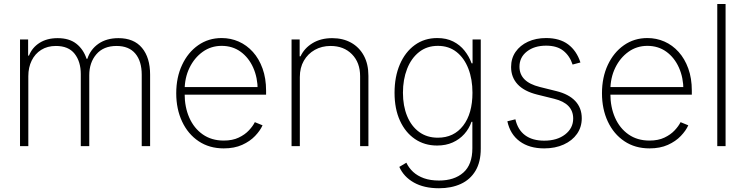

<svg xmlns="http://www.w3.org/2000/svg" viewBox="-20 -748 3817 983"><path d="M82.5 0V-545.9H124V-463.4H128.4Q144.5 -504.4 182.6 -528.6Q220.7 -552.7 274.9 -552.7Q334.5 -552.7 370.8 -524.2Q407.2 -495.6 423.3 -446.8H427.2Q442.9 -495.1 484.1 -523.9Q525.4 -552.7 586.4 -552.7Q665.5 -552.7 707 -502.9Q748.5 -453.1 748.5 -365.7V0H705.6V-365.7Q705.6 -434.6 672.9 -473.6Q640.1 -512.7 576.7 -512.7Q509.8 -512.7 473.4 -470.2Q437 -427.7 437 -362.8V0H393.6V-368.7Q393.6 -432.6 362.1 -472.7Q330.6 -512.7 266.1 -512.7Q222.7 -512.7 190.9 -492.7Q159.2 -472.7 142.1 -437.7Q125 -402.8 125 -357.9V0Z M1125.5 11.7Q1051.8 11.7 997.1 -24.9Q942.4 -61.5 912.4 -125.5Q882.3 -189.5 882.3 -270.5Q882.3 -352.1 912.4 -416Q942.4 -480 994.9 -516.6Q1047.4 -553.2 1114.7 -553.2Q1161.1 -553.2 1202.1 -535.2Q1243.2 -517.1 1274.7 -482.2Q1306.2 -447.3 1324.2 -397.2Q1342.3 -347.2 1342.3 -283.7V-263.2H910.2V-302.2H1318.8L1299.3 -286.6Q1299.3 -350.1 1276.4 -401.6Q1253.4 -453.1 1211.9 -483.2Q1170.4 -513.2 1114.7 -513.2Q1060.5 -513.2 1017.8 -482.7Q975.1 -452.1 950.2 -400.9Q925.3 -349.6 925.3 -286.1V-268.1Q925.3 -199.7 949.2 -145.5Q973.1 -91.3 1018.1 -59.8Q1063 -28.3 1125.5 -28.3Q1170.4 -28.3 1202.1 -43.5Q1233.9 -58.6 1254.4 -80.6Q1274.9 -102.5 1284.7 -122.6L1324.2 -106.4Q1312 -79.1 1285.9 -51.8Q1259.8 -24.4 1219.7 -6.3Q1179.7 11.7 1125.5 11.7Z M1515.1 -353.5V0H1472.7V-545.9H1514.2V-459.5H1518.6Q1538.1 -501.5 1580.3 -527.1Q1622.6 -552.7 1680.7 -552.7Q1735.8 -552.7 1777.6 -529.5Q1819.3 -506.3 1842.8 -463.1Q1866.2 -419.9 1866.2 -359.9V0H1823.7V-357.9Q1823.7 -427.7 1782 -470.2Q1740.2 -512.7 1672.4 -512.7Q1627.4 -512.7 1591.8 -492.7Q1556.2 -472.7 1535.6 -437Q1515.1 -401.4 1515.1 -353.5Z M2227.5 215.8Q2150.9 215.8 2098.9 186.5Q2046.9 157.2 2024.4 106.4L2060.5 85Q2072.8 111.3 2095.2 132.1Q2117.7 152.8 2150.6 164.6Q2183.6 176.3 2227.5 176.3Q2306.2 176.3 2352.3 135.5Q2398.4 94.7 2398.4 11.2V-124.5H2394Q2381.8 -89.4 2357.2 -61.8Q2332.5 -34.2 2297.6 -18.6Q2262.7 -2.9 2217.8 -2.9Q2153.3 -2.9 2104.2 -36.4Q2055.2 -69.8 2027.6 -130.4Q2000 -190.9 2000 -272.9Q2000 -355 2027.1 -418.2Q2054.2 -481.4 2103.5 -517.3Q2152.8 -553.2 2218.8 -553.2Q2265.6 -553.2 2300.3 -535.6Q2335 -518.1 2358.4 -488.5Q2381.8 -459 2394.5 -423.8H2399.4V-545.9H2441.4V13.2Q2441.4 81.1 2414.6 126.2Q2387.7 171.4 2339.4 193.6Q2291 215.8 2227.5 215.8ZM2221.7 -43Q2303.7 -43 2351.3 -104.7Q2398.9 -166.5 2398.9 -273.4Q2398.9 -342.3 2377.9 -396.5Q2356.9 -450.7 2317.4 -481.9Q2277.8 -513.2 2221.7 -513.2Q2165.5 -513.2 2125.5 -481.4Q2085.4 -449.7 2064.2 -395.3Q2043 -340.8 2043 -273.4Q2043 -205.6 2064.5 -153.6Q2085.9 -101.6 2126 -72.3Q2166 -43 2221.7 -43Z M2951.7 -428.2 2911.6 -417.5Q2897 -461.9 2864.5 -488Q2832 -514.2 2775.9 -514.2Q2715.8 -514.2 2677.7 -484.4Q2639.6 -454.6 2639.6 -406.7Q2639.6 -367.7 2665.3 -341.8Q2690.9 -315.9 2743.7 -302.7L2828.1 -281.7Q2892.1 -266.1 2925.3 -230.7Q2958.5 -195.3 2958.5 -142.6Q2958.5 -97.2 2934.1 -62.5Q2909.7 -27.8 2866.2 -8.1Q2822.8 11.7 2766.1 11.7Q2689.9 11.7 2640.9 -24.4Q2591.8 -60.5 2577.6 -127L2618.7 -137.2Q2630.9 -83.5 2668.2 -55.7Q2705.6 -27.8 2766.1 -27.8Q2832.5 -27.8 2873.5 -59.8Q2914.6 -91.8 2914.6 -141.1Q2914.6 -218.3 2817.4 -242.2L2730.5 -263.7Q2663.6 -280.3 2630.1 -316.4Q2596.7 -352.5 2596.7 -404.8Q2596.7 -449.2 2619.6 -482.4Q2642.6 -515.6 2683.1 -534.4Q2723.6 -553.2 2775.9 -553.2Q2845.2 -553.2 2888.7 -520.8Q2932.1 -488.3 2951.7 -428.2Z M3305.2 11.7Q3231.4 11.7 3176.8 -24.9Q3122.1 -61.5 3092 -125.5Q3062 -189.5 3062 -270.5Q3062 -352.1 3092 -416Q3122.1 -480 3174.6 -516.6Q3227.1 -553.2 3294.4 -553.2Q3340.8 -553.2 3381.8 -535.2Q3422.9 -517.1 3454.3 -482.2Q3485.8 -447.3 3503.9 -397.2Q3522 -347.2 3522 -283.7V-263.2H3089.8V-302.2H3498.5L3479 -286.6Q3479 -350.1 3456.1 -401.6Q3433.1 -453.1 3391.6 -483.2Q3350.1 -513.2 3294.4 -513.2Q3240.2 -513.2 3197.5 -482.7Q3154.8 -452.1 3129.9 -400.9Q3105 -349.6 3105 -286.1V-268.1Q3105 -199.7 3128.9 -145.5Q3152.8 -91.3 3197.8 -59.8Q3242.7 -28.3 3305.2 -28.3Q3350.1 -28.3 3381.8 -43.5Q3413.6 -58.6 3434.1 -80.6Q3454.6 -102.5 3464.4 -122.6L3503.9 -106.4Q3491.7 -79.1 3465.6 -51.8Q3439.5 -24.4 3399.4 -6.3Q3359.4 11.7 3305.2 11.7Z M3694.8 -727.5V0H3652.3V-727.5Z"/></svg>

Font: Inter Tight ExtraLight
Style: Regular
Weight: 250
Designer: Rasmus Andersson
Foundry: rsms
Version: Version 3.004